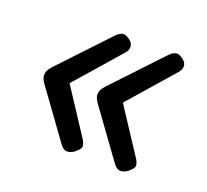

<svg xmlns="http://www.w3.org/2000/svg" viewBox="-79 -548 628 582"><g transform="rotate(20 235.5 -257.5)"><path d="M188 -61Q177 -61 167 -74L54 -230Q44 -244 44 -255Q44 -263 47 -269.5Q50 -276 59 -286L206 -442Q218 -454 229 -454Q237 -454 249 -445Q261 -436 261 -424Q261 -413 251 -402L125 -258L220 -113Q223 -109 225.5 -102.5Q228 -96 228 -91Q228 -84 215 -72.5Q202 -61 188 -61ZM360 -61Q349 -61 339 -74L226 -230Q216 -244 216 -255Q216 -263 219 -269.5Q222 -276 231 -286L378 -442Q390 -454 401 -454Q409 -454 421 -445Q433 -436 433 -424Q433 -413 423 -402L297 -258L392 -113Q395 -109 397.5 -102.5Q400 -96 400 -91Q400 -84 387 -72.5Q374 -61 360 -61Z"/></g></svg>

Font: Asap
Style: Italic
Weight: 400
Italic angle: -6°
Designer: Pablo Cosgaya
Foundry: Omnibus-Type
Version: Version 3.001; ttfautohint (v1.8.3)